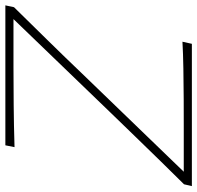

<svg xmlns="http://www.w3.org/2000/svg" viewBox="-30 -724 753 734"><g transform="rotate(-90 347.0 -356.5)"><path d="M3 0 10 -30Q47.5 -67.5 95.5 -116.8Q143.5 -166 193 -217Q242.5 -268 284 -311L641.5 -682H459Q390 -682 312.8 -681.2Q235.5 -680.5 152 -678L159 -713H694L687 -680Q623.5 -615.5 559.8 -550.5Q496 -485.5 433.5 -420L58 -31H225Q274 -31 334 -31.2Q394 -31.5 452.2 -32.5Q510.5 -33.5 555 -36L547 0Z"/></g></svg>

Font: Commissioner Flair Thin
Style: Italic
Weight: 100
Italic angle: -12°
Designer: Kostas Bartsokas
Foundry: Kostas Bartsokas
Version: Version 1.000; ttfautohint (v1.8.3)